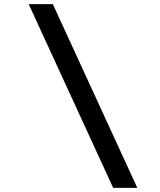

<svg xmlns="http://www.w3.org/2000/svg" viewBox="-20 -795 767 923"><path d="M640 108H524L118 -775H234Z"/></svg>

Font: DM Sans 28pt SemiBold
Style: Italic
Weight: 600
Italic angle: -10°
Version: Version 4.004;gftools[0.9.30]